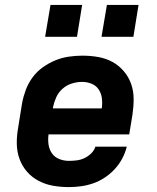

<svg xmlns="http://www.w3.org/2000/svg" viewBox="-20 -755 640 783"><path d="M261 8Q228 8 196.5 2.5Q165 -3 137.5 -17.5Q110 -32 90 -55Q70 -78 59.5 -107Q49 -136 48.5 -168.5Q48 -201 54 -234L70 -334Q75 -361 85 -388Q95 -415 112.5 -439Q130 -463 154.5 -480.5Q179 -498 206 -509Q233 -520 261 -524Q289 -528 316 -528Q349 -528 380.5 -522.5Q412 -517 438.5 -502.5Q465 -488 485 -464.5Q505 -441 515 -412Q525 -383 525 -351Q525 -319 520 -286L507 -207H178Q175 -186 178 -165.5Q181 -145 192 -129.5Q203 -114 221.5 -106.5Q240 -99 261 -99Q277 -99 293 -101Q309 -103 324 -110Q339 -117 351.5 -129Q364 -141 369 -157H497Q491 -132 478.5 -108.5Q466 -85 448 -65.5Q430 -46 407.5 -31Q385 -16 360.5 -7.5Q336 1 311 4.5Q286 8 261 8ZM196 -313H395Q398 -334 395.5 -354Q393 -374 382.5 -390Q372 -406 353.5 -413.5Q335 -421 315 -421Q294 -421 273 -414.5Q252 -408 235 -393Q218 -378 209 -357.5Q200 -337 196 -317ZM394 -605 416 -735H545L524 -605ZM164 -605 186 -735H315L294 -605Z"/></svg>

Font: Iosevka SS04 XBd Ex Obl
Style: Regular
Weight: 800
Width: 7
Italic angle: -9°
Monospace: yes
Designer: Belleve Invis
Foundry: Belleve Invis
Version: Version 19.0.0; ttfautohint (v1.8.4)